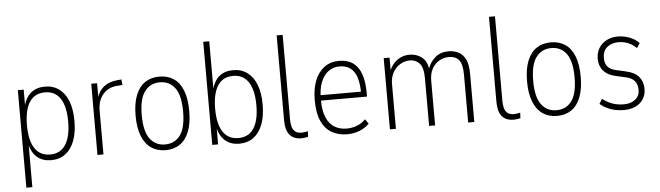

<svg xmlns="http://www.w3.org/2000/svg" viewBox="-52 -916 4495 1308"><g transform="rotate(-5 2195.5 -262.5)"><path d="M81 180V-487H121V-372H118Q134 -434 171.5 -464.5Q209 -495 266 -495Q323 -495 363.5 -465Q404 -435 425.5 -379.5Q447 -324 447 -244Q447 -165 425.5 -108.5Q404 -52 363.5 -22Q323 8 266 8Q209 8 172 -22.5Q135 -53 119 -115H122V180ZM263 -31Q332 -31 368 -85.5Q404 -140 404 -244Q404 -347 368.5 -401.5Q333 -456 263 -456Q193 -456 157.5 -401.5Q122 -347 122 -244Q122 -140 157.5 -85.5Q193 -31 263 -31Z M583 0V-487H623V-385H620Q635 -435 670 -462.5Q705 -490 764 -496L790 -498L794 -460L753 -457Q693 -451 658.5 -408.5Q624 -366 624 -301V0Z M1049 8Q992 8 951 -20Q910 -48 887.5 -104Q865 -160 865 -244Q865 -328 887.5 -384Q910 -440 951 -467.5Q992 -495 1049 -495Q1106 -495 1147 -467.5Q1188 -440 1210 -384Q1232 -328 1232 -244Q1232 -160 1210 -104Q1188 -48 1147 -20Q1106 8 1049 8ZM1048 -31Q1115 -31 1152.5 -82Q1190 -133 1190 -244Q1190 -354 1152.5 -405Q1115 -456 1049 -456Q983 -456 945 -405Q907 -354 907 -244Q907 -133 945 -82Q983 -31 1048 -31Z M1553 8Q1496 8 1458.5 -23Q1421 -54 1405 -116H1408V0H1368V-705H1409V-372H1406Q1422 -434 1459 -464.5Q1496 -495 1553 -495Q1610 -495 1650.5 -465Q1691 -435 1712.5 -379.5Q1734 -324 1734 -244Q1734 -165 1712.5 -108.5Q1691 -52 1650.5 -22Q1610 8 1553 8ZM1550 -31Q1620 -31 1655.5 -85.5Q1691 -140 1691 -243Q1691 -347 1655 -401.5Q1619 -456 1550 -456Q1480 -456 1444.5 -401.5Q1409 -347 1409 -243Q1409 -140 1444.5 -85.5Q1480 -31 1550 -31Z M1978 8Q1924 8 1897 -24.5Q1870 -57 1870 -123V-705H1911V-126Q1911 -102 1916 -80Q1921 -58 1936.5 -44Q1952 -30 1982 -30Q1994 -30 2006 -32Q2018 -34 2025 -36L2023 2Q2007 5 1997.5 6.5Q1988 8 1978 8Z M2291 8Q2231 8 2185.5 -18Q2140 -44 2115 -99Q2090 -154 2090 -243Q2090 -321 2112.5 -377Q2135 -433 2177 -464Q2219 -495 2278 -495Q2336 -495 2373.5 -468Q2411 -441 2429 -388.5Q2447 -336 2447 -260V-236H2118V-273H2425L2409 -257Q2409 -363 2376 -410Q2343 -457 2277 -457Q2235 -457 2202.5 -433.5Q2170 -410 2151 -364Q2132 -318 2132 -248V-242Q2132 -167 2152 -120.5Q2172 -74 2207.5 -52.5Q2243 -31 2291 -31Q2324 -31 2357.5 -42.5Q2391 -54 2420 -83L2442 -51Q2412 -21 2372.5 -6.5Q2333 8 2291 8Z M2583 0V-487H2623V-391H2619Q2629 -419 2648 -442.5Q2667 -466 2695.5 -480.5Q2724 -495 2760 -495Q2807 -495 2841.5 -469Q2876 -443 2885 -391Q2901 -435 2936.5 -465Q2972 -495 3027 -495Q3065 -495 3095.5 -479Q3126 -463 3143 -427Q3160 -391 3160 -329V0H3118V-325Q3118 -401 3094 -428.5Q3070 -456 3027 -456Q2989 -456 2958 -437.5Q2927 -419 2909.5 -385.5Q2892 -352 2892 -306V0H2851V-325Q2851 -400 2824.5 -428Q2798 -456 2760 -456Q2722 -456 2691 -436.5Q2660 -417 2642 -383.5Q2624 -350 2624 -307V0Z M3430 8Q3376 8 3349 -24.5Q3322 -57 3322 -123V-705H3363V-126Q3363 -102 3368 -80Q3373 -58 3388.5 -44Q3404 -30 3434 -30Q3446 -30 3458 -32Q3470 -34 3477 -36L3475 2Q3459 5 3449.5 6.5Q3440 8 3430 8Z M3726 8Q3669 8 3628 -20Q3587 -48 3564.5 -104Q3542 -160 3542 -244Q3542 -328 3564.5 -384Q3587 -440 3628 -467.5Q3669 -495 3726 -495Q3783 -495 3824 -467.5Q3865 -440 3887 -384Q3909 -328 3909 -244Q3909 -160 3887 -104Q3865 -48 3824 -20Q3783 8 3726 8ZM3725 -31Q3792 -31 3829.5 -82Q3867 -133 3867 -244Q3867 -354 3829.5 -405Q3792 -456 3726 -456Q3660 -456 3622 -405Q3584 -354 3584 -244Q3584 -133 3622 -82Q3660 -31 3725 -31Z M4183 8Q4151 8 4121 1.5Q4091 -5 4065.5 -18Q4040 -31 4020 -48L4040 -81Q4064 -63 4087 -52Q4110 -41 4134.5 -36Q4159 -31 4185 -31Q4234 -31 4264 -55Q4294 -79 4294 -121Q4294 -159 4274 -182Q4254 -205 4215 -213L4144 -229Q4091 -241 4063 -273.5Q4035 -306 4035 -355Q4035 -398 4054.5 -429Q4074 -460 4107.5 -477.5Q4141 -495 4185 -495Q4210 -495 4237 -488.5Q4264 -482 4288 -469Q4312 -456 4329 -437L4308 -405Q4289 -424 4268.5 -435Q4248 -446 4227.5 -451Q4207 -456 4186 -456Q4138 -456 4107.5 -430.5Q4077 -405 4077 -357Q4077 -323 4093.5 -300.5Q4110 -278 4149 -269L4219 -253Q4279 -240 4307 -206.5Q4335 -173 4335 -124Q4335 -85 4316.5 -55Q4298 -25 4263.5 -8.5Q4229 8 4183 8Z"/></g></svg>

Font: Nunito Sans 10pt Condensed ExtraLight
Style: Regular
Weight: 250
Width: 3
Designer: Vernon Adams
Foundry: Vernon Adams
Version: Version 3.101;gftools[0.9.27]